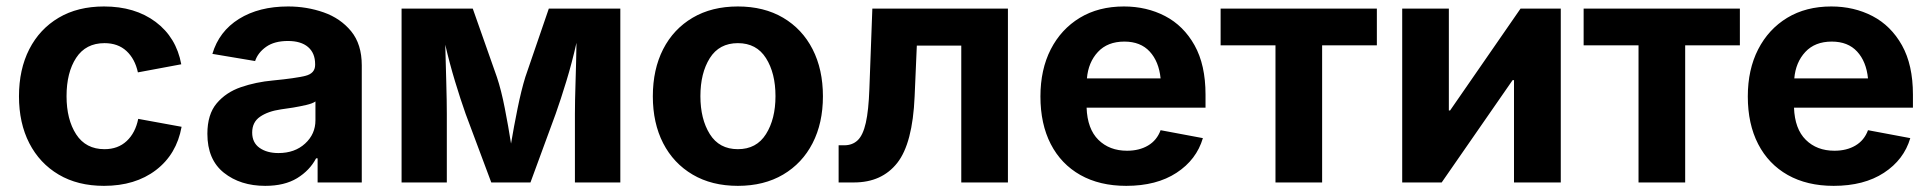

<svg xmlns="http://www.w3.org/2000/svg" viewBox="-20 -573 6065 603"><path d="M306.6 10.7Q224.1 10.7 164.3 -24.7Q104.5 -60.1 72 -123.3Q39.6 -186.5 39.6 -270.5Q39.6 -355 72 -418.5Q104.5 -481.9 164.3 -517.3Q224.1 -552.7 306.6 -552.7Q403.8 -552.7 468.8 -504.2Q533.7 -455.6 549.3 -371.1L413.1 -345.7Q403.8 -388.2 377.2 -412.8Q350.6 -437.5 308.1 -437.5Q249.5 -437.5 219.2 -391.4Q189 -345.2 189 -271Q189 -197.8 219.2 -151.1Q249.5 -104.5 308.1 -104.5Q350.6 -104.5 377.9 -130.1Q405.3 -155.8 414.1 -199.7L550.3 -174.8Q534.7 -88.4 469.7 -38.8Q404.8 10.7 306.6 10.7Z M813 10.7Q734.9 10.7 683.1 -30.5Q631.3 -71.8 631.3 -152.8Q631.3 -213.9 660.6 -248.5Q689.9 -283.2 736.8 -299.3Q783.7 -315.4 837.4 -320.3Q907.7 -327.1 938.7 -334.7Q969.7 -342.3 969.7 -369.1V-371.6Q969.7 -406.2 947.5 -425.3Q925.3 -444.3 884.3 -444.3Q841.8 -444.3 815.9 -426Q790 -407.7 781.2 -381.3L647 -403.8Q668 -474.6 730.7 -513.7Q793.5 -552.7 884.8 -552.7Q943.4 -552.7 996.3 -534.2Q1049.3 -515.6 1082.8 -474.9Q1116.2 -434.1 1116.2 -367.7V0H977.5V-75.7H972.7Q952.6 -37.6 913.1 -13.4Q873.5 10.7 813 10.7ZM854.5 -92.3Q905.8 -92.3 938.2 -122.1Q970.7 -151.9 970.7 -195.3V-254.4Q961.9 -248 942.1 -243.4Q922.4 -238.8 900.4 -235.1Q878.4 -231.4 862.3 -229.5Q821.8 -223.6 796.9 -206.5Q772 -189.5 772 -156.7Q772 -125 795.2 -108.6Q818.4 -92.3 854.5 -92.3Z M1241.2 0V-545.9H1464.8L1540.5 -331.1Q1554.2 -290.5 1565.4 -232.9Q1576.7 -175.3 1585 -122.1Q1593.8 -174.8 1605.5 -232.4Q1617.2 -290 1629.9 -331.1L1703.6 -545.9H1928.2V0H1785.6V-215.3Q1785.6 -254.4 1787.6 -316.4Q1789.6 -378.4 1790.5 -438.5Q1776.4 -376 1758.8 -318.4Q1741.2 -260.7 1725.1 -215.3L1646 0H1522.9L1442.4 -215.3Q1426.3 -260.7 1409.2 -317.1Q1392.1 -373.5 1378.4 -432.6Q1379.9 -375 1381.6 -314.2Q1383.3 -253.4 1383.3 -215.3V0Z M2297.4 10.7Q2215.3 10.7 2155.3 -24.7Q2095.2 -60.1 2062.7 -123.3Q2030.3 -186.5 2030.3 -270.5Q2030.3 -355 2062.7 -418.5Q2095.2 -481.9 2155.3 -517.3Q2215.3 -552.7 2297.4 -552.7Q2379.4 -552.7 2439.5 -517.3Q2499.5 -481.9 2532 -418.5Q2564.5 -355 2564.5 -270.5Q2564.5 -186.5 2532 -123.3Q2499.5 -60.1 2439.5 -24.7Q2379.4 10.7 2297.4 10.7ZM2297.4 -104.5Q2356 -104.5 2385.7 -151.9Q2415.5 -199.2 2415.5 -271Q2415.5 -343.3 2385.7 -390.4Q2356 -437.5 2297.4 -437.5Q2238.8 -437.5 2209.2 -390.4Q2179.7 -343.3 2179.7 -271Q2179.7 -199.2 2209.2 -151.9Q2238.8 -104.5 2297.4 -104.5Z M2613.8 0V-116.7H2631.3Q2657.2 -116.7 2673.8 -132.6Q2690.4 -148.4 2699.2 -187.3Q2708 -226.1 2710.4 -294.4L2719.7 -545.9H3145.5V0H2999V-429.7H2859.4L2852.5 -270Q2846.2 -122.6 2797.9 -61.3Q2749.5 0 2662.1 0Z M3517.1 10.7Q3433.6 10.7 3373 -23.4Q3312.5 -57.6 3280 -120.6Q3247.6 -183.6 3247.6 -270Q3247.6 -354.5 3280 -418Q3312.5 -481.4 3371.3 -517.1Q3430.2 -552.7 3509.8 -552.7Q3581.1 -552.7 3639.2 -522.5Q3697.3 -492.2 3731.7 -430.7Q3766.1 -369.1 3766.1 -275.9V-234.9H3392.6Q3395 -168 3429.7 -133.8Q3464.4 -99.6 3519.5 -99.6Q3558.1 -99.6 3585.7 -116Q3613.3 -132.3 3625 -164.1L3757.8 -139.2Q3737.8 -71.3 3675 -30.3Q3612.3 10.7 3517.1 10.7ZM3393.6 -326.7H3625Q3619.6 -379.9 3590.8 -411.1Q3562 -442.4 3511.2 -442.4Q3458.5 -442.4 3428.2 -409.9Q3397.9 -377.4 3393.6 -326.7Z M3985.8 0V-430.7H3813.5V-545.9H4304.2V-430.7H4132.3V0Z M4881.8 0H4734.9V-321.3H4730.5L4507.8 0H4383.8V-545.9H4530.3V-226.1H4534.2L4755.4 -545.9H4881.8Z M5126 0V-430.7H4953.6V-545.9H5444.3V-430.7H5272.5V0Z M5738.8 10.7Q5655.3 10.7 5594.7 -23.4Q5534.2 -57.6 5501.7 -120.6Q5469.2 -183.6 5469.2 -270Q5469.2 -354.5 5501.7 -418Q5534.2 -481.4 5593 -517.1Q5651.9 -552.7 5731.4 -552.7Q5802.7 -552.7 5860.8 -522.5Q5918.9 -492.2 5953.4 -430.7Q5987.8 -369.1 5987.8 -275.9V-234.9H5614.3Q5616.7 -168 5651.4 -133.8Q5686 -99.6 5741.2 -99.6Q5779.8 -99.6 5807.4 -116Q5835 -132.3 5846.7 -164.1L5979.5 -139.2Q5959.5 -71.3 5896.7 -30.3Q5834 10.7 5738.8 10.7ZM5615.2 -326.7H5846.7Q5841.3 -379.9 5812.5 -411.1Q5783.7 -442.4 5732.9 -442.4Q5680.2 -442.4 5649.9 -409.9Q5619.6 -377.4 5615.2 -326.7Z"/></svg>

Font: Inter
Style: Bold
Weight: 700
Designer: Rasmus Andersson
Foundry: rsms
Version: Version 4.001;git-9221beed3